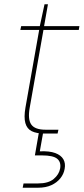

<svg xmlns="http://www.w3.org/2000/svg" viewBox="-20 -624 391 897"><path d="M187 0Q151 0 128.5 -11Q106 -22 98.5 -49Q91 -76 99 -122L163 -484H75L79 -502H166L188 -604H204L186 -502H351L348 -484H183L119 -122Q109 -67 126 -42.5Q143 -18 193 -18H253L249 0ZM86 253 90 233H158Q206 233 231 212Q256 191 261 163Q266 133 247 117.5Q228 102 176 102H143L162 -7H182L166 83Q211 81 238 91Q265 101 276 120Q287 139 282 165Q278 189 262 209Q246 229 220 241Q194 253 158 253Z"/></svg>

Font: DM Sans 16pt Thin
Style: Italic
Weight: 250
Italic angle: -10°
Version: Version 4.004;gftools[0.9.30]